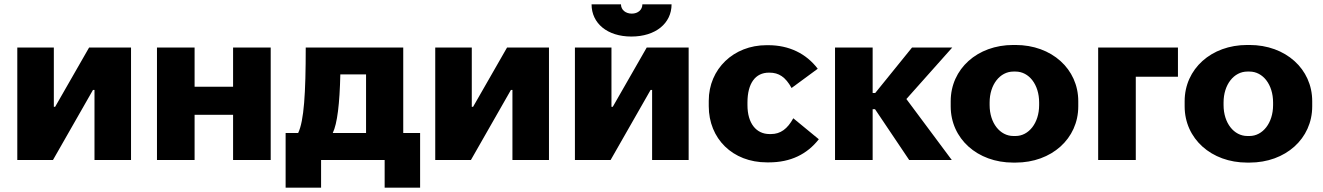

<svg xmlns="http://www.w3.org/2000/svg" viewBox="-20 -740 6121 888"><path d="M60 0H225L410 -324H417V0H586V-520H392L235 -246H229V-520H60Z M706 0H880V-209H1058V0H1232V-520H1058V-339H880V-520H706Z M1301 128H1465V0H1759V128H1923V-125H1845V-520H1394C1394 -309 1386 -181 1359 -125H1301ZM1519 -125C1540 -168 1551 -261 1554 -396H1673V-125Z M1993 0H2158L2343 -324H2350V0H2519V-520H2325L2168 -246H2162V-520H1993Z M2716 -720C2716 -632 2789 -571 2900 -571C3012 -571 3086 -632 3086 -720H2951C2951 -695 2931 -677 2902 -677C2874 -677 2852 -694 2852 -720ZM2639 0H2804L2989 -324H2996V0H3165V-520H2971L2814 -246H2808V-520H2639Z M3527 11H3536C3637 11 3713 -27 3767 -96L3649 -193C3622 -144 3590 -120 3546 -120H3539C3478 -120 3437 -169 3437 -254V-266C3437 -355 3474 -404 3536 -404H3539C3582 -404 3613 -384 3641 -333L3762 -422C3709 -492 3630 -531 3533 -531H3525C3373 -531 3258 -421 3258 -274V-249C3258 -99 3368 11 3527 11Z M3842 0H4016V-235H4027L4185 0H4382L4172 -282L4384 -520H4198L4028 -310H4016V-520H3842Z M4666 12H4677C4844 12 4967 -99 4967 -248V-272C4967 -421 4844 -532 4677 -532H4666C4500 -532 4377 -421 4377 -272V-248C4377 -99 4500 12 4666 12ZM4667 -111C4605 -111 4557 -171 4557 -254V-266C4557 -349 4605 -409 4667 -409H4677C4739 -409 4786 -349 4786 -266V-254C4786 -171 4738 -111 4677 -111Z M5059 0H5233V-385H5428V-520H5059Z M5748 12H5759C5926 12 6049 -99 6049 -248V-272C6049 -421 5926 -532 5759 -532H5748C5582 -532 5459 -421 5459 -272V-248C5459 -99 5582 12 5748 12ZM5749 -111C5687 -111 5639 -171 5639 -254V-266C5639 -349 5687 -409 5749 -409H5759C5821 -409 5868 -349 5868 -266V-254C5868 -171 5820 -111 5759 -111Z"/></svg>

Font: Fixel Display ExtraBold
Style: Regular
Weight: 800
Designer: AlfaBravo + MacPaw
Foundry: Kyrylo Tkachov, Marchela Mozhyna, Serhii Makarenko, Maria Weinstein, Zakhar Kryvoshyya
Version: Version 1.211